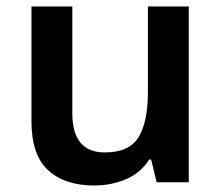

<svg xmlns="http://www.w3.org/2000/svg" viewBox="-20 -655 682 592"><path d="M562 -635V-93H463L446 -163H440Q413 -121 367.5 -102Q322 -83 271 -83Q180 -83 128.5 -130Q77 -177 77 -281V-635H203V-306Q203 -185 303 -185Q379 -185 407.5 -232.5Q436 -280 436 -370V-635Z"/></svg>

Font: Noto Sans Telugu UI SemiBold
Style: Regular
Weight: 600
Designer: Jelle Bosma - Monotype Design Team
Foundry: Monotype Imaging Inc.
Version: Version 2.005; ttfautohint (v1.8.4.7-5d5b)